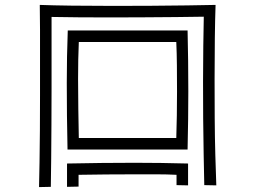

<svg xmlns="http://www.w3.org/2000/svg" viewBox="-20 -748 1040 782"><path d="M812 6Q811 -48 809.5 -118Q808 -188 807.5 -264.5Q807 -341 807 -416Q807 -492 808 -561Q809 -630 810 -680Q760 -679 697.5 -678.5Q635 -678 566.5 -677.5Q498 -677 430 -677Q363 -677 300.5 -677.5Q238 -678 190 -679V-526Q190 -460 190 -386.5Q190 -313 189.5 -240Q189 -167 188.5 -102Q188 -37 187 13L139 14Q140 -28 141 -87.5Q142 -147 142.5 -216.5Q143 -286 143 -358.5Q143 -431 143 -500Q143 -568 143 -627.5Q143 -687 142 -728Q193 -726 273 -725Q353 -724 443 -724Q521 -724 598.5 -724.5Q676 -725 743.5 -726Q811 -727 858 -728Q856 -672 855 -592.5Q854 -513 854 -424Q854 -346 854.5 -266.5Q855 -187 857 -116.5Q859 -46 861 7ZM255 -139Q252 -280 252 -410Q252 -464 253 -517.5Q254 -571 256 -624H744Q747 -500 747 -376Q747 -265 744 -139ZM301 -577Q298 -510 298 -426Q298 -365 299 -303.5Q300 -242 301 -186H698Q701 -276 701 -375Q701 -430 700.5 -481.5Q700 -533 698 -577ZM699 -36Q660 -38 618 -38Q576 -38 532 -38Q473 -38 414 -37.5Q355 -37 300 -36V12L253 13V-82Q399 -85 529 -85Q634 -85 746 -82V7L699 6Z"/></svg>

Font: Train One
Style: Regular
Weight: 400
Designer: Fontworks Inc.
Foundry: Fontworks Inc.
Version: Version 1.100